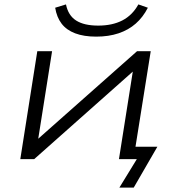

<svg xmlns="http://www.w3.org/2000/svg" viewBox="-20 -721 786 870"><path d="M521 129 600 0H520L528 -56H693L586 129ZM72 0 149 -489H216L151 -78H137L601 -489H663L585 0H519L584 -411H598L135 0ZM416 -555Q360 -555 320.5 -570Q281 -585 259 -614Q237 -643 230 -686L279 -701Q289 -651 325 -628Q361 -605 425 -605Q489 -605 534.5 -628.5Q580 -652 607 -701L650 -686Q628 -643 595 -614Q562 -585 517 -570Q472 -555 416 -555Z"/></svg>

Font: Nunito Sans 10pt Expanded Light
Style: Italic
Weight: 300
Width: 7
Italic angle: -9°
Designer: Vernon Adams
Foundry: Vernon Adams
Version: Version 3.101;gftools[0.9.27]